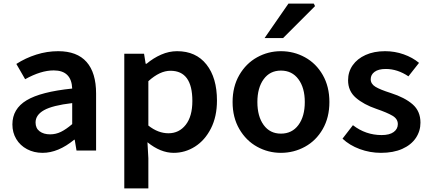

<svg xmlns="http://www.w3.org/2000/svg" viewBox="-20 -838 2406 1069"><path d="M49 -145Q49 -232 128 -279.5Q207 -327 382 -345Q378 -446 279 -446Q208 -446 120 -397L71 -482Q122 -515 182 -534Q242 -553 304 -553Q409 -553 462 -493Q515 -433 515 -317V0H406L396 -60H393Q304 13 217 13Q169 13 130.5 -7.5Q92 -28 70.5 -64Q49 -100 49 -145ZM382 -147V-264Q272 -251 225 -224.5Q178 -198 178 -156Q178 -124 200.5 -107Q223 -90 259 -90Q291 -90 319.5 -104Q348 -118 382 -147Z M672 -539H782L791 -483H796Q834 -515 877.5 -534Q921 -553 966 -553Q1071 -553 1129.5 -479Q1188 -405 1188 -278Q1188 -189 1154.5 -123Q1121 -57 1066 -22Q1011 13 947 13Q874 13 801 -46L806 43V211H672ZM1051 -276Q1051 -444 929 -444Q870 -444 806 -386V-139Q860 -96 918 -96Q977 -96 1014 -143Q1051 -190 1051 -276Z M1275 -270Q1275 -356 1312.5 -420.5Q1350 -485 1411.5 -519Q1473 -553 1544 -553Q1616 -553 1678 -519Q1740 -485 1777 -420.5Q1814 -356 1814 -270Q1814 -184 1777 -119.5Q1740 -55 1678 -21Q1616 13 1544 13Q1473 13 1411.5 -21Q1350 -55 1312.5 -119.5Q1275 -184 1275 -270ZM1677 -270Q1677 -349 1641.5 -397Q1606 -445 1544 -445Q1483 -445 1448 -397Q1413 -349 1413 -270Q1413 -190 1448 -142Q1483 -94 1544 -94Q1606 -94 1641.5 -142Q1677 -190 1677 -270ZM1586 -818H1727L1734 -804L1556 -626H1453Z M1887 -66 1945 -141Q2016 -86 2105 -86Q2149 -86 2172 -103Q2195 -120 2195 -147Q2195 -176 2165.5 -193.5Q2136 -211 2075 -232Q2005 -256 1961.5 -293.5Q1918 -331 1918 -391Q1918 -438 1943.5 -474.5Q1969 -511 2015.5 -532Q2062 -553 2124 -553Q2178 -553 2227.5 -535.5Q2277 -518 2313 -488L2254 -413Q2193 -454 2128 -454Q2087 -454 2065.5 -438Q2044 -422 2044 -397Q2044 -371 2070 -355Q2096 -339 2156 -320Q2234 -295 2277.5 -257Q2321 -219 2321 -155Q2321 -108 2295 -69.5Q2269 -31 2219.5 -9Q2170 13 2101 13Q2040 13 1983 -8Q1926 -29 1887 -66Z"/></svg>

Font: Nebula Sans Semibold
Style: Regular
Weight: 600
Designer: Paul D. Hunt for Adobe (as Source Sans)
Foundry: Nebula Entertainment & Broadcasting LLC
Version: Version 1.010